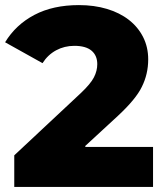

<svg xmlns="http://www.w3.org/2000/svg" viewBox="-26 -734 645 754"><path d="M575 -157V0H30V-124L292 -369Q330 -405 343 -430.5Q356 -456 356 -482Q356 -516 333.5 -535Q311 -554 266 -554Q227 -554 194.5 -536.5Q162 -519 141 -486L-6 -568Q36 -637 109 -675.5Q182 -714 284 -714Q344 -714 394 -699Q444 -684 480 -656Q516 -628 536 -588.5Q556 -549 556 -501Q556 -443 531 -393Q508 -345 437 -279L309 -161V-157Z"/></svg>

Font: CMG Sans ExtraBold
Style: Regular
Weight: 800
Designer: Julieta Ulanovsky
Foundry: Julieta Ulanovsky
Version: Version 7.200